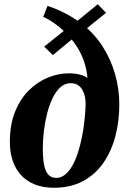

<svg xmlns="http://www.w3.org/2000/svg" viewBox="-20 -873 601 906"><path d="M234.5 13Q183.5 13 144.5 -2.5Q105.5 -18 79.2 -46.8Q53 -75.5 39.8 -115Q26.5 -154.5 26.5 -203Q26.5 -285 51.2 -346Q76 -407 116.5 -447Q157 -487 206.2 -507Q255.5 -527 305 -527Q325.5 -527 342 -524.2Q358.5 -521.5 371 -516.5Q383.5 -511.5 392.5 -505Q390.5 -537 380 -572.2Q369.5 -607.5 349.2 -642.5Q329 -677.5 298.5 -709L351.5 -714L229.5 -613L188.5 -653L314 -753.5L306 -701.5Q280 -730 247.2 -755.2Q214.5 -780.5 184 -793L204 -845Q243 -833 287 -810.5Q331 -788 369 -758L320.5 -754.5L441.5 -853L480.5 -812.5L359.5 -715L364 -762.5Q425.5 -715 465 -652.5Q504.5 -590 523.8 -520.2Q543 -450.5 543 -381Q543 -301 524.2 -229.8Q505.5 -158.5 467.5 -104Q429.5 -49.5 371.2 -18.2Q313 13 234.5 13ZM246 -33.5Q267.5 -33.5 286.5 -48.5Q305.5 -63.5 320.8 -90.2Q336 -117 347.5 -152.2Q359 -187.5 367 -228Q372.5 -254 376.2 -284Q380 -314 382 -340.8Q384 -367.5 384 -384.5Q384 -399.5 380.8 -416Q377.5 -432.5 369.8 -447.2Q362 -462 348.2 -471.2Q334.5 -480.5 313.5 -480.5Q286.5 -480.5 265 -461.2Q243.5 -442 228 -409.5Q212.5 -377 202.2 -336.8Q192 -296.5 187 -254.2Q182 -212 182 -173Q182 -123.5 188.5 -92.8Q195 -62 209 -47.8Q223 -33.5 246 -33.5Z"/></svg>

Font: Merriweather 72pt ExtraBold
Style: Italic
Weight: 800
Italic angle: -7.8°
Version: Version 2.101